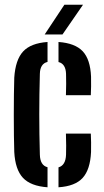

<svg xmlns="http://www.w3.org/2000/svg" viewBox="-20 -786 440 814"><path d="M40.5 -141.5Q39.5 -170 39 -211.2Q38.5 -252.5 38.5 -298Q38.5 -343.5 39 -385.2Q39.5 -427 40.5 -457Q45.5 -532.5 78 -567.8Q110.5 -603 181.5 -608V-523.5Q150 -516 149 -473Q146.5 -383.5 146.5 -301Q146.5 -218.5 149 -130.5Q150 -85 181.5 -77V8Q110 3 77.2 -32.2Q44.5 -67.5 40.5 -141.5ZM259.5 -382.5Q260.5 -401.5 260.5 -430Q260.5 -458.5 260 -473Q258.5 -515.5 228 -523V-608Q298.5 -603 330.8 -568.5Q363 -534 366 -461Q366.5 -443 366.2 -419.8Q366 -396.5 365 -382.5ZM228 8V-76.5Q258.5 -85 260 -130.5Q260.5 -146 260.5 -168.8Q260.5 -191.5 259.5 -219.5H365Q366 -205.5 366.2 -182.5Q366.5 -159.5 366 -141.5Q362.5 -67 330.5 -31.8Q298.5 3.5 228 8ZM169.5 -640 253 -766H332L245 -640Z"/></svg>

Font: Big Shoulders Stencil Display
Style: Bold
Weight: 700
Designer: Patric King
Foundry: XO Type Co
Version: Version 1.000